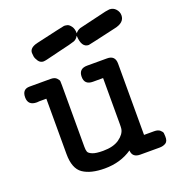

<svg xmlns="http://www.w3.org/2000/svg" viewBox="-120 -737 765 837"><g transform="rotate(-20 262.5 -318.5)"><path d="M38.1 -443.8H136.2Q154.3 -443.8 163.1 -434.8Q171.9 -425.8 172.4 -419.9Q172.9 -414.1 172.9 -400.9V-115.2Q172.9 -100.1 176 -92Q179.2 -84 195.1 -77.4Q210.9 -70.8 244.1 -70.8Q292 -70.8 319.6 -90.3Q347.2 -109.9 351.1 -133.8Q352.1 -141.6 352.1 -157.2V-369.1H305.2Q266.1 -369.1 266.1 -405.8Q266.1 -443.8 305.2 -443.8H397.9Q435.1 -443.8 435.1 -405.8V-75.2H481.9Q500 -75.2 509 -67.1Q518.1 -59.1 519 -53Q520 -46.9 520 -38.1Q521 -15.1 509 -7.6Q497.1 0 480 0H390.1Q354 0 352.1 -33.2Q297.9 3.9 225.1 3.9Q160.2 3.9 124.5 -20.5Q88.9 -44.9 88.9 -112.8V-369.1H56.2Q55.2 -369.1 51.5 -368.7Q47.9 -368.2 44.9 -368.2Q3.9 -368.2 3.9 -406Q3.9 -443.8 38.1 -443.8ZM98.1 -578.1Q98.1 -602.1 134.8 -610.8Q264.6 -640.6 270 -641.1Q277.8 -641.1 285.9 -638.7Q293.9 -636.2 302.5 -624Q311 -611.8 311 -591.8Q319.8 -603 333 -607.9Q337.9 -608.9 460.9 -638.2Q479 -641.1 480 -641.1Q498 -641.1 509.5 -628.2Q521 -615.2 521 -599.1Q521 -564.9 473.1 -555.2Q348.1 -526.4 342.8 -525.9Q309.6 -525.9 307.1 -582Q299.3 -567.9 287.1 -563Q274.9 -558.1 209 -543Q173.8 -534.2 150.9 -528.8Q149.9 -528.8 144 -527.3Q138.2 -525.9 133.8 -525.9Q118.7 -525.9 109.9 -538.8Q101.1 -551.8 99.6 -562Q98.1 -572.3 98.1 -578.1Z"/></g></svg>

Font: CMU Typewriter Text
Style: Bold
Weight: 700
Version: Version 0.7.0